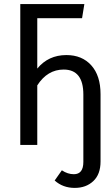

<svg xmlns="http://www.w3.org/2000/svg" viewBox="-20 -708 541 938"><path d="M304.2 -439Q380.9 -439 426 -388.7Q471.2 -338.4 471.2 -248V81.1Q471.2 143.6 435.8 176.8Q400.4 210 345.2 210Q287.1 210 247.1 173.8L282.2 124Q310.5 143.1 340.8 143.1Q387.2 143.1 387.2 83V-246.1Q387.2 -368.2 291 -368.2Q211.9 -368.2 162.1 -291V0H79.1V-688H392.1L380.9 -619.1H162.1V-373Q216.3 -439 304.2 -439Z"/></svg>

Font: Fira Sans Compressed Book
Style: Regular
Weight: 350
Width: 1
Designer: Carrois Corporate & Edenspiekermann AG
Foundry: Carrois Corporate GbR & Edenspiekermann AG
Version: Version 4.203;PS 004.203;hotconv 1.0.88;makeotf.lib2.5.64775